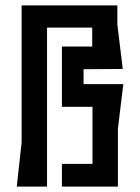

<svg xmlns="http://www.w3.org/2000/svg" viewBox="-20 -690 518 710"><path d="M60 -670V-164L42 0H154V-588H321V-518H209V-295H322V-84H209V0H416V-214L436 -379H289V-434L434 -435L414 -599V-670Z"/></svg>

Font: BackOut Medium
Style: Regular
Weight: 500
Designer: Frank Adebiaye
Foundry: Velvetyne Type Foundry
Version: Version 2.000;hotconv 1.0.109;makeotfexe 2.5.65596